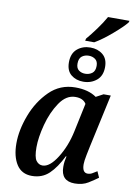

<svg xmlns="http://www.w3.org/2000/svg" viewBox="-105 -1051 784 1127"><g transform="rotate(10 286.5 -488.0)"><path d="M166 10Q227 10 268 -29Q309 -68 343 -138H347Q343 -121 341 -107Q339 -93 339 -75Q339 10 421 10Q468 10 501 -10.5Q534 -31 557 -48L541 -84Q525 -74 513 -67Q501 -60 486 -60Q454 -60 454 -111Q454 -130 461.5 -167Q469 -204 472 -218L541 -535H498L455 -512Q407 -546 329 -546Q238 -546 174.5 -483Q111 -420 77.5 -331Q44 -242 44 -163Q44 -85 74.5 -37.5Q105 10 166 10ZM217 -61Q194 -61 179 -81.5Q164 -102 164 -161Q164 -219 184.5 -296.5Q205 -374 244.5 -432.5Q284 -491 339 -491Q385 -491 403 -461L367 -291Q348 -201 304 -131Q260 -61 217 -61ZM367 -587Q413 -587 446 -614Q479 -641 479 -694Q479 -743 449 -767.5Q419 -792 375 -792Q329 -792 297 -765Q265 -738 265 -685Q265 -635 294.5 -611Q324 -587 367 -587ZM370 -635Q348 -635 332 -647Q316 -659 316 -686Q316 -717 333 -730Q350 -743 374 -743Q396 -743 412.5 -731Q429 -719 429 -692Q429 -661 411.5 -648Q394 -635 370 -635ZM337 -826H391Q436 -852 492 -900Q548 -948 570 -976L573 -986H445Q425 -950 395 -909Q365 -868 340 -839Z"/></g></svg>

Font: Noto Serif SemiCondensed Semi
Style: Italic
Weight: 600
Width: 4
Italic angle: -12°
Designer: Monotype Design Team
Foundry: Monotype Imaging Inc.
Version: Version 1.901